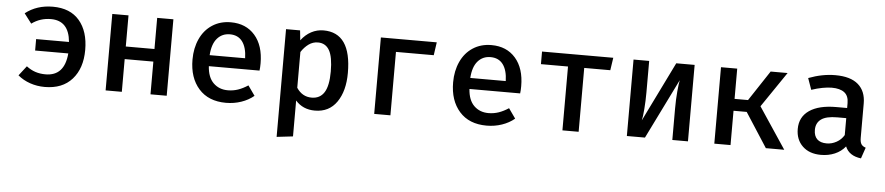

<svg xmlns="http://www.w3.org/2000/svg" viewBox="-43 -824 6087 1321"><g transform="rotate(5 3000.0 -163.0)"><path d="M525 -265Q525 -138 458 -62.5Q391 13 269 13Q216 13 168 -3.5Q120 -20 83 -51L135 -118Q165 -95 197 -84.5Q229 -74 267 -74Q398 -74 411 -231H182V-310H409Q396 -456 272 -456Q198 -456 139 -413L88 -480Q167 -542 278 -542Q398 -542 461.5 -467.5Q525 -393 525 -265Z M999 -226H801V0H689V-528H801V-313H999V-528H1111V0H999Z M1526 -74Q1563 -74 1596.5 -85.5Q1630 -97 1665 -120L1713 -52Q1676 -21 1626 -4Q1576 13 1521 13Q1400 13 1333 -62.5Q1266 -138 1266 -264Q1266 -343 1295 -406.5Q1324 -470 1379 -506Q1434 -542 1507 -542Q1612 -542 1673.5 -471.5Q1735 -401 1735 -278Q1735 -248 1732 -228H1382Q1387 -151 1426.5 -112.5Q1466 -74 1526 -74ZM1381 -304H1626Q1624 -379 1594 -419Q1564 -459 1508 -459Q1454 -459 1420 -420Q1386 -381 1381 -304Z M2339 -265Q2339 -140 2286 -63.5Q2233 13 2135 13Q2052 13 2001 -45V203L1889 216V-528H1986L1993 -460Q2023 -500 2062.5 -521Q2102 -542 2147 -542Q2339 -542 2339 -265ZM2001 -380V-133Q2040 -74 2105 -74Q2163 -74 2192 -120Q2221 -166 2221 -264Q2221 -365 2195 -410.5Q2169 -456 2116 -456Q2081 -456 2052 -435Q2023 -414 2001 -380Z M2544 0V-528H2930L2917 -438H2656V0Z M3326 -74Q3363 -74 3396.5 -85.5Q3430 -97 3465 -120L3513 -52Q3476 -21 3426 -4Q3376 13 3321 13Q3200 13 3133 -62.5Q3066 -138 3066 -264Q3066 -343 3095 -406.5Q3124 -470 3179 -506Q3234 -542 3307 -542Q3412 -542 3473.5 -471.5Q3535 -401 3535 -278Q3535 -248 3532 -228H3182Q3187 -151 3226.5 -112.5Q3266 -74 3326 -74ZM3181 -304H3426Q3424 -379 3394 -419Q3364 -459 3308 -459Q3254 -459 3220 -420Q3186 -381 3181 -304Z M4136 -441H3956V0H3844V-441H3657V-528H4149Z M4711 0H4603V-217Q4603 -280 4608 -335.5Q4613 -391 4618 -414L4414 0H4289V-528H4397V-310Q4397 -252 4392.5 -195Q4388 -138 4382 -116L4584 -528H4711Z M4893 -528H5005V-319H5098L5236 -528H5353L5187 -284L5376 0H5249L5096 -237H5005V0H4893Z M5933 -63 5907 13Q5824 3 5798 -60Q5769 -24 5725.5 -5.5Q5682 13 5630 13Q5550 13 5503 -32Q5456 -77 5456 -151Q5456 -234 5521.5 -279Q5587 -324 5707 -324H5782V-358Q5782 -408 5752 -431Q5722 -454 5665 -454Q5637 -454 5600 -447Q5563 -440 5525 -427L5497 -506Q5592 -542 5682 -542Q5787 -542 5840 -496Q5893 -450 5893 -365V-129Q5893 -99 5902 -84.5Q5911 -70 5933 -63ZM5782 -137V-254H5720Q5644 -254 5609 -228.5Q5574 -203 5574 -155Q5574 -113 5596.5 -91Q5619 -69 5663 -69Q5698 -69 5730.5 -87Q5763 -105 5782 -137Z"/></g></svg>

Font: Fira Mono Medium
Style: Regular
Weight: 500
Designer: Carrois Corporate & Edenspiekermann AG
Foundry: Carrois Corporate GbR & Edenspiekermann AG
Version: Version 3.206